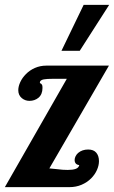

<svg xmlns="http://www.w3.org/2000/svg" viewBox="-20 -770 469 790"><path d="M324.2 -750H429.2L308.1 -561H232.9ZM254.9 -445.8H199.2Q172.4 -445.8 160.2 -443.4Q144 -440.4 144 -430.2Q144 -427.7 146 -427.2Q149.9 -426.3 153.3 -420.4Q154.8 -417 154.8 -408.2Q154.8 -381.8 138.2 -367.7Q122.6 -355 101.1 -355Q83.5 -355 69.8 -366.2Q55.2 -378.4 55.2 -398.9Q55.2 -414.6 63.5 -432.4Q71.8 -450.2 86.4 -464.8Q102.1 -481 123.8 -490.5Q145.5 -500 170.9 -500H428.2L183.1 -77.1Q188 -76.7 217.3 -73.7Q237.8 -70.8 258.8 -70.8Q279.3 -70.8 291.5 -75.2Q303.7 -79.6 306.2 -90.8Q296.4 -91.8 291.7 -97.4Q287.1 -103 287.1 -111.8Q287.1 -119.1 290.8 -126.7Q294.4 -134.3 301.3 -140.6Q317.9 -154.8 342.8 -154.8Q365.2 -154.8 376.2 -141.6Q387.2 -128.4 387.2 -106.9Q387.2 -89.4 378.9 -70.6Q370.6 -51.8 355 -36.1Q338.4 -19.5 315.7 -9.8Q293 0 265.1 0H0Z"/></svg>

Font: Pattaya
Style: Regular
Weight: 400
Designer: Pablo Impallari / Thai characters Designed by Thanarat Vachiruckul and Suppakit Chalermlarp
Foundry: Pablo Impallari
Version: Version 2.000